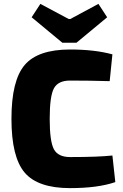

<svg xmlns="http://www.w3.org/2000/svg" viewBox="-20 -957 636 989"><path d="M532 -868 374 -737H301L143 -868L188 -937L334 -859H342L487 -937ZM559 -156 574 -19Q484 12 341 12Q175 12 107 -68Q39 -148 39 -345Q39 -542 107 -622Q175 -702 341 -702Q467 -702 559 -677L545 -539Q443 -542 341 -542Q279 -542 257.5 -501.5Q236 -461 236 -345Q236 -229 257.5 -188.5Q279 -148 341 -148Q486 -148 559 -156Z"/></svg>

Font: Exo 2.0 Extra Bold
Style: Regular
Weight: 800
Designer: Natanael Gama
Version: Version 1.001;PS 001.001;hotconv 1.0.70;makeotf.lib2.5.58329